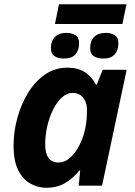

<svg xmlns="http://www.w3.org/2000/svg" viewBox="-20 -875 634 905"><path d="M198 10Q159 10 123.5 -9.5Q88 -29 66 -72.5Q44 -116 44 -188Q44 -255 62 -320Q80 -385 113 -438.5Q146 -492 192.5 -524Q239 -556 297 -556Q349 -556 381.5 -534Q414 -512 432 -476H436L464 -546H577L461 0H351L358 -71H354Q325 -35 287.5 -12.5Q250 10 198 10ZM256 -109Q286 -109 312 -133Q338 -157 356.5 -195Q375 -233 383 -275Q390 -311 390 -357Q390 -392 372 -414.5Q354 -437 322 -437Q295 -437 271.5 -415.5Q248 -394 230.5 -359Q213 -324 203 -281Q193 -238 193 -195Q193 -109 256 -109ZM239 -762 258 -855H576L557 -762ZM281 -599Q255 -599 237.5 -610Q220 -621 220 -648Q220 -683 239.5 -701.5Q259 -720 293 -720Q317 -720 335 -709.5Q353 -699 353 -671Q353 -638 335.5 -618.5Q318 -599 281 -599ZM466 -599Q440 -599 422.5 -610Q405 -621 405 -648Q405 -683 424.5 -701.5Q444 -720 478 -720Q502 -720 520 -709.5Q538 -699 538 -671Q538 -638 520.5 -618.5Q503 -599 466 -599Z"/></svg>

Font: Noto IKEA Latin
Style: Bold Italic
Weight: 700
Italic angle: -12°
Designer: Monotype Design Team
Foundry: Monotype Imaging Inc.
Version: Version 1.0